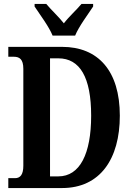

<svg xmlns="http://www.w3.org/2000/svg" viewBox="-20 -951 670 971"><path d="M246 -771H360C378 -816 426 -880 451 -918V-931H392C369 -903 327 -865 303 -833C278 -865 237 -903 214 -931H155V-918C180 -880 228 -816 246 -771ZM22 0H294C486 0 586 -147 586 -366C586 -593 476 -714 294 -714H22V-664H50C79 -664 98 -651 98 -603V-113C98 -67 82 -50 56 -50H22ZM275 -59H233V-656H275C384 -656 441 -560 441 -366C441 -173 384 -59 275 -59Z"/></svg>

Font: Noto Serif Lao ExtraCondensed
Style: Bold
Weight: 700
Width: 2
Designer: Monotype Design Team
Foundry: Monotype Imaging Inc.
Version: Version 2.003